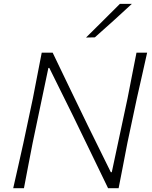

<svg xmlns="http://www.w3.org/2000/svg" viewBox="-20 -990 800 1010"><path d="M49.5 0Q63.5 -62 76 -117Q88.5 -172 103 -237.5L153 -473Q166 -541 177 -597Q188 -653 199.5 -713H257Q305.5 -612 351 -517.5Q396.5 -423 441 -331.5L563 -84H568L651 -473Q664.5 -540.5 675.2 -597Q686 -653.5 698 -713H754Q740.5 -652.5 728 -596.8Q715.5 -541 700 -473L650 -237.5Q637 -169.5 626.5 -115.2Q616 -61 604 0H548.5Q508 -84 462.5 -177.8Q417 -271.5 363 -383L239.5 -632.5H234.5L151.5 -237Q138 -169 127.8 -114.5Q117.5 -60 106 0ZM432.5 -792.5Q478.5 -838 522 -881.2Q565.5 -924.5 610.5 -969.5H673.5Q627 -926 577.8 -881.8Q528.5 -837.5 479 -793.5Z"/></svg>

Font: Commissioner Loud ExtraLight
Style: Italic
Weight: 200
Italic angle: -12°
Designer: Kostas Bartsokas
Foundry: Kostas Bartsokas
Version: Version 1.000; ttfautohint (v1.8.3)